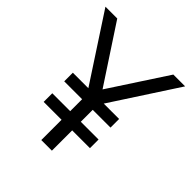

<svg xmlns="http://www.w3.org/2000/svg" viewBox="-200 -884 1024 1024"><g transform="rotate(45 311.5 -372.5)"><path d="M272 0V-153H137V-218H272V-308H137V-373H254L11 -745H100L312 -422L523 -745H612L370 -373H486V-308H352V-218H486V-153H352V0Z"/></g></svg>

Font: Kosmopol Plus Jakarta Sans
Style: Regular
Weight: 400
Designer: Gumpita Rahayu
Foundry: Tokotype
Version: Version 2.006